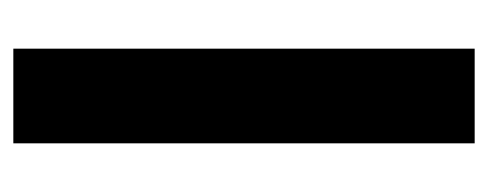

<svg xmlns="http://www.w3.org/2000/svg" viewBox="-242 -490 732 288"><g transform="rotate(90 124.0 -346.0)"><path d="M195 0H53V-692H195Z"/></g></svg>

Font: Fira Sans Compressed SemiBold
Style: Regular
Weight: 600
Width: 1
Designer: bBox Type GmbH & Carrois Corporate GbR & Edenspiekermann AG
Foundry: bBox Type GmbH & Carrois Corporate GbR & Edenspiekermann AG
Version: Version 4.301